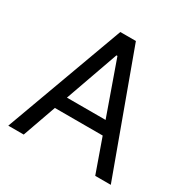

<svg xmlns="http://www.w3.org/2000/svg" viewBox="-161 -848 968 990"><g transform="rotate(30 323.0 -353.5)"><path d="M17.6 0 276.4 -707H369.1L627.9 0H535.2L325.2 -592.8H319.3L109.4 0ZM503.9 -276.4V-199.2H141.6V-276.4Z"/></g></svg>

Font: WEMIX Pretendard Variable
Style: Regular
Weight: 400
Designer: Base glyphs from Inter by Rasmus Andersson; Hangeul glyphs from Noto Sans CJK(Source Han Sans) by Jang Soo-young and Kan
Foundry: Kil Hyung-jin
Version: Version 1.000;Glyphs 3.2 (3208)